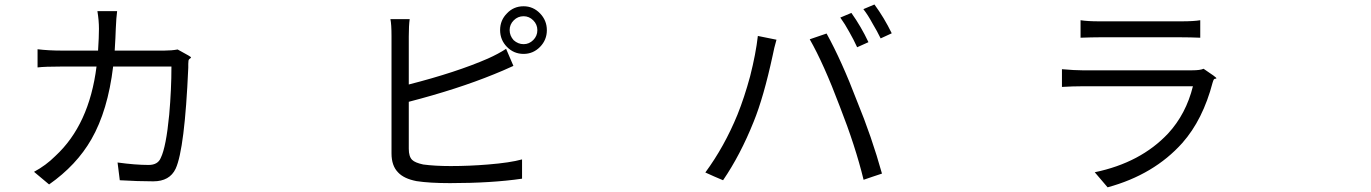

<svg xmlns="http://www.w3.org/2000/svg" viewBox="-20 -801 6040 846"><path d="M196.3 11.7 129.9 -43.9Q182.6 -72.3 223.6 -113.3Q373 -251 405.3 -507.8H251Q177.7 -507.8 145.5 -503.9V-584Q194.3 -578.1 251 -578.1H412.1Q416 -638.7 416 -673.8Q416 -710.9 409.2 -752H496.1Q492.2 -723.6 490.2 -674.8Q489.3 -640.6 485.4 -578.1H704.1Q736.3 -578.1 762.7 -583Q765.6 -581.1 773.4 -577.1Q822.3 -550.8 821.8 -548.3Q821.3 -545.9 817.4 -543Q811.5 -540 810.5 -533.2Q810.5 -528.3 809.6 -519.5Q809.6 -513.7 809.6 -510.7Q809.6 -507.8 809.6 -502.9Q793.9 -144.5 753.9 -57.6Q727.5 -2 655.3 -2Q587.9 -2 507.8 -6.8L498 -85Q576.2 -74.2 634.8 -74.2Q675.8 -74.2 688.5 -105.5Q711.9 -153.3 725.6 -295.9Q735.4 -406.2 735.4 -507.8H606.4H478.5Q455.1 -313.5 382.8 -187.5Q317.4 -73.2 196.3 11.7Z M1962.9 5.9Q1873 5.9 1815.4 -2.9Q1759.8 -13.7 1734.4 -41Q1705.1 -70.3 1705.1 -125V-382.8V-640.6Q1705.1 -695.3 1700.2 -716.8H1785.2Q1781.2 -688.5 1781.2 -640.6V-428.7Q1991.2 -482.4 2129.9 -543Q2175.8 -563.5 2210 -585.9L2242.2 -510.7Q2193.4 -488.3 2156.2 -473.6Q1996.1 -408.2 1781.2 -352.5V-145.5Q1781.2 -111.3 1795.9 -96.7Q1808.6 -84 1844.7 -76.2Q1896.5 -69.3 1965.8 -69.3Q2047.9 -69.3 2130.9 -76.2Q2227.5 -84 2280.3 -98.6V-13.7Q2146.5 5.9 1962.9 5.9ZM2287.1 -563.5Q2244.1 -563.5 2213.9 -594.2Q2183.6 -625 2183.6 -668.5Q2183.6 -711.9 2213.9 -742.2Q2243.2 -773.4 2287.1 -773.4Q2329.1 -773.4 2359.4 -742.2Q2389.6 -710.9 2389.6 -668Q2389.6 -625 2359.4 -594.2Q2329.1 -563.5 2287.1 -563.5ZM2287.1 -606.4Q2311.5 -606.4 2329.6 -624.5Q2347.7 -642.6 2347.7 -668Q2347.7 -693.4 2329.6 -711.4Q2311.5 -729.5 2287.1 -729.5Q2261.7 -729.5 2243.7 -711.4Q2225.6 -693.4 2225.6 -668.5Q2225.6 -643.6 2243.2 -624Q2262.7 -606.4 2287.1 -606.4Z M3166 -6.8 3127 -23.4 3087.9 -41Q3171.9 -155.3 3229.5 -295.9Q3259.8 -371.1 3285.2 -464.8Q3310.5 -564.5 3319.3 -642.6L3401.4 -626Q3390.6 -588.9 3384.8 -557.6Q3344.7 -372.1 3300.8 -264.6Q3242.2 -118.2 3166 -6.8ZM3785.2 -8.8Q3749 -157.2 3680.7 -331.1Q3609.4 -520.5 3547.9 -627.9L3622.1 -653.3Q3688.5 -533.2 3755.9 -356.4Q3821.3 -197.3 3866.2 -36.1L3825.2 -22.5ZM3756.8 -592.8Q3741.2 -627 3722.7 -659.2Q3703.1 -695.3 3682.6 -723.6L3731.4 -744.1Q3774.4 -683.6 3806.6 -615.2ZM3860.4 -631.8Q3844.7 -664.1 3824.2 -698.2Q3804.7 -734.4 3784.2 -760.7L3833 -781.2Q3876 -722.7 3909.2 -654.3Z M4860.4 24.4 4803.7 -42Q5005.9 -84 5127 -212.9Q5206.1 -298.8 5236.3 -420.9H4992.2H4749Q4708 -420.9 4659.2 -418V-496.1Q4714.8 -491.2 4749 -491.2H5232.4Q5268.6 -491.2 5283.2 -498Q5340.8 -460 5339.8 -456.1Q5338.9 -454.1 5335 -454.1Q5330.1 -454.1 5328.1 -450.2Q5327.1 -449.2 5326.2 -446.3Q5324.2 -440.4 5323.2 -437.5Q5280.3 -273.4 5189.5 -170.9Q5064.5 -31.2 4860.4 24.4ZM4741.2 -634.8V-711.9Q4771.5 -707 4824.2 -707H5003.9H5184.6Q5240.2 -707 5268.6 -711.9V-634.8Q5223.6 -636.7 5183.6 -636.7H4824.2Q4792 -636.7 4741.2 -634.8Z"/></svg>

Font: Bpmf GenSeki Gothic R
Style: R
Weight: 400
Foundry: But Ko
Version: Version 1.320